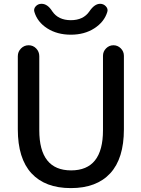

<svg xmlns="http://www.w3.org/2000/svg" viewBox="-20 -965 733 995"><path d="M499 -945.3Q516.6 -945.3 528.8 -932.1Q541 -918.9 536.1 -903.3Q520.5 -851.6 469.2 -818.4Q418 -785.2 347.2 -785.2Q276.4 -785.2 225.1 -817.9Q173.8 -850.6 158.2 -903.3Q153.3 -918.9 165 -932.1Q176.8 -945.3 195.3 -945.3Q226.6 -945.3 251 -906.2Q282.2 -860.4 347.2 -860.4Q412.1 -860.4 443.4 -906.2Q469.7 -945.3 499 -945.3ZM72.3 -294.9V-673.8Q72.3 -697.3 88.9 -713.9Q105.5 -730.5 128.4 -730.5Q151.4 -730.5 167.5 -713.9Q183.6 -697.3 183.6 -673.8V-290Q183.6 -82 348.6 -82Q513.7 -82 513.7 -290V-675.8Q513.7 -698.2 529.8 -714.4Q545.9 -730.5 567.9 -730.5Q589.8 -730.5 606 -714.4Q622.1 -698.2 622.1 -675.8V-294.9Q622.1 -143.6 551.3 -66.9Q480.5 9.8 347.2 9.8Q213.9 9.8 143.1 -66.9Q72.3 -143.6 72.3 -294.9Z"/></svg>

Font: Rounded Mgen+ 2p medium
Style: Regular
Weight: 500
Designer: [Source Han Sans]
Ryoko NISHIZUKA  (kana & ideographs); Paul D. Hunt (Latin, Greek & Cyrillic); Wenlong ZHANG  (bopomofo
Version: Version 1.059.20150602